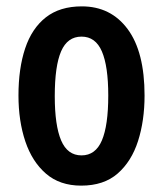

<svg xmlns="http://www.w3.org/2000/svg" viewBox="-20 -573 512 603"><path d="M434 -273Q434 -194 413.5 -130Q393 -66 349.5 -28Q306 10 235 10Q168 10 124.5 -27.5Q81 -65 59.5 -129Q38 -193 38 -273Q38 -358 59 -421Q80 -484 124 -518.5Q168 -553 237 -553Q328 -553 381 -481.5Q434 -410 434 -273ZM152 -271Q152 -179 172 -132Q192 -85 236 -85Q280 -85 300 -132Q320 -179 320 -273Q320 -365 300 -411.5Q280 -458 236 -458Q192 -458 172 -412Q152 -366 152 -271Z"/></svg>

Font: Noto Sans Ethiopic ExtraCondensed SemiBold
Style: Regular
Weight: 600
Width: 2
Designer: Monotype Design Team
Foundry: Monotype Imaging Inc.
Version: Version 2.102; ttfautohint (v1.8.4.7-5d5b)